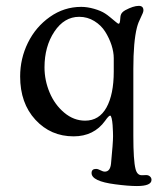

<svg xmlns="http://www.w3.org/2000/svg" viewBox="-20 -454 553 651"><path d="M381.8 -373.5Q384.8 -373.5 386 -377.7Q387.2 -381.8 387.7 -390.1Q388.2 -398.4 389.2 -401.9Q391.6 -412.1 404.8 -419.4Q432.1 -434.1 450.7 -434.1Q466.3 -434.1 466.3 -418.9Q466.3 -412.1 457.5 -395Q448.7 -377.9 444.3 -360.8Q432.1 -312.5 432.1 -221.2V6.3Q432.1 90.3 439.5 118.7Q444.8 140.1 460.4 140.1Q461.9 140.1 467.8 139.9Q473.6 139.6 475.6 139.6Q483.4 139.6 488.5 144.3Q493.7 148.9 493.7 155.8Q493.7 176.8 444.3 176.8Q414.6 176.8 370.6 170.9Q290.5 160.6 290.5 132.8Q290.5 118.7 305.7 118.7Q312 118.7 320.6 123.3Q329.1 127.9 335.4 127.9Q353.5 127.9 356.4 101.1Q363.3 30.3 363.3 7.8Q363.3 2.4 363 -6.8Q362.8 -16.1 361.8 -29.8Q360.8 -43.5 358.6 -52.7Q356.4 -62 353.5 -62Q348.6 -62 336.4 -44.4Q298.3 8.3 229.5 8.3Q151.9 8.3 100.1 -47.9Q48.3 -104 48.3 -194.8Q48.3 -255.4 74.7 -309.1Q101.1 -362.8 149.2 -396.7Q197.3 -430.7 255.4 -430.7Q275.9 -430.7 299.1 -424.1Q322.3 -417.5 336.4 -408.2Q342.8 -404.3 353.5 -395.5Q364.3 -386.7 372.1 -380.1Q379.9 -373.5 381.8 -373.5ZM248.5 -397Q197.8 -397 164.3 -346.7Q130.9 -296.4 130.9 -225.6Q130.9 -181.6 148.2 -140.4Q165.5 -99.1 197.8 -72Q230 -44.9 268.6 -44.9Q316.4 -44.9 341.1 -89.6Q365.7 -134.3 365.7 -211.4V-256.8Q365.7 -277.3 358.2 -300.8Q350.6 -324.2 336.9 -346.2Q323.2 -368.2 299.8 -382.6Q276.4 -397 248.5 -397Z"/></svg>

Font: Cooper*
Style: Regular
Weight: 400
Designer: Owen Earl
Foundry: indestructible type*
Version: Version 0.001